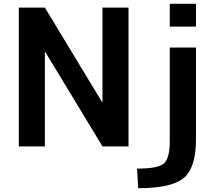

<svg xmlns="http://www.w3.org/2000/svg" viewBox="-20 -770 1150 1010"><path d="M79 0V-730H216L517 -233H519V-730H656V0H519L218 -497H216V0ZM873 -630V-750H1011V-630ZM873 -28V-520H1011V-37Q1011 112 947 166Q883 220 707 220L701 117Q810 117 841.5 90.5Q873 64 873 -28Z"/></svg>

Font: M PLUS 1p
Style: Bold
Weight: 700
Version: Version 1.062